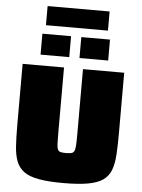

<svg xmlns="http://www.w3.org/2000/svg" viewBox="-66 -1100 859 1160"><g transform="rotate(5 363.0 -520.5)"><path d="M362 8Q271 8 213 -2.5Q155 -13 123 -36.5Q91 -60 76.5 -97.5Q62 -135 58.5 -190Q55 -245 55 -318V-688H306V-288Q306 -248 307 -225Q308 -202 313 -191Q318 -180 329.5 -177Q341 -174 362 -174Q384 -174 395.5 -177Q407 -180 412.5 -191Q418 -202 419.5 -225Q421 -248 421 -288V-688H671V-318Q671 -245 667.5 -190Q664 -135 649.5 -97Q635 -59 602.5 -36Q570 -13 512 -2.5Q454 8 362 8ZM158 -753V-880H332V-753ZM394 -753V-880H568V-753ZM175 -933V-1049H551V-933Z"/></g></svg>

Font: Saira SemiExpanded Black
Style: Regular
Weight: 900
Width: 6
Designer: Hector Gatti with collaboration of the Omnibus-Type team
Foundry: Omnibus-Type
Version: Version 1.101